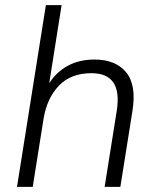

<svg xmlns="http://www.w3.org/2000/svg" viewBox="-20 -725 608 745"><path d="M46 0 158 -705H219L171 -402Q199 -446 243.5 -470Q288 -494 347 -494Q428 -494 469 -445Q510 -396 494 -295L447 0H386L433 -295Q456 -441 335 -441Q255 -441 208.5 -392.5Q162 -344 149 -264L107 0Z"/></svg>

Font: Nunito Sans Light
Style: Italic
Weight: 300
Italic angle: -9°
Designer: Vernon Adams
Foundry: Vernon Adams
Version: Version 3.006; ttfautohint (v1.8.3)